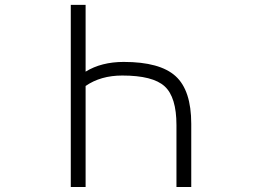

<svg xmlns="http://www.w3.org/2000/svg" viewBox="-20 -751 1040 772"><path d="M689.5 -248Q689.5 -360.4 642.1 -403.8Q594.7 -447.3 471.7 -447.3Q384.8 -447.3 324.2 -405.3V1H264.6V-731.4H324.2V-462.9Q387.7 -502 477.5 -502Q623 -502 686 -444.8Q749 -387.7 749 -252.9V1H689.5Z"/></svg>

Font: Gen Shin Gothic Monospace Light
Style: Regular
Weight: 300
Designer: [Source Han Sans]
Ryoko NISHIZUKA  (kana & ideographs); Paul D. Hunt (Latin, Greek & Cyrillic); Wenlong ZHANG  (bopomofo
Version: Version 1.002.20150607